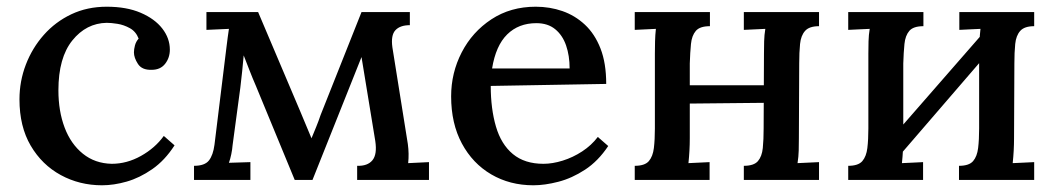

<svg xmlns="http://www.w3.org/2000/svg" viewBox="-20 -536 3141 572"><path d="M284 16Q217 16 161 -14.5Q105 -45 71.5 -102Q38 -159 38 -240Q38 -294 57 -343.5Q76 -393 110.5 -432Q145 -471 192.5 -493.5Q240 -516 298 -516Q357 -516 399 -498Q441 -480 463.5 -451Q486 -422 486 -388Q486 -364 472 -346Q458 -328 432 -328Q403 -327 391 -345.5Q379 -364 379 -380Q379 -389 382 -400.5Q385 -412 393 -421Q385 -442 367 -452Q349 -462 330 -465Q311 -468 298 -468Q237 -467 195.5 -415.5Q154 -364 154 -267Q154 -205 172.5 -156Q191 -107 227 -78Q263 -49 313 -48Q358 -48 400 -71.5Q442 -95 468 -131L500 -103Q471 -58 433.5 -32Q396 -6 357.5 5Q319 16 284 16Z M558 0V-42Q590 -42 602.5 -58Q615 -74 619 -105L655 -398Q657 -412 658.5 -425.5Q660 -439 662 -450L595 -447V-500H749L875 -203Q883 -184 891.5 -163.5Q900 -143 908 -124Q915 -141 922 -158Q929 -175 935 -193L1057 -500H1201V-461Q1172 -461 1158 -446Q1144 -431 1149 -395L1195 -107Q1199 -78 1196 -50L1258 -53V0H1044V-42Q1075 -41 1089.5 -58.5Q1104 -76 1098 -116L1057 -366L911 0H858L742 -281Q732 -304 723.5 -326Q715 -348 706 -371Q704 -347 701.5 -324Q699 -301 696 -275L673 -104Q672 -91 669 -76.5Q666 -62 662 -51L726 -53V0Z M1569 16Q1499 16 1443.5 -16.5Q1388 -49 1356 -108.5Q1324 -168 1324 -249Q1324 -319 1355.5 -380Q1387 -441 1444 -478.5Q1501 -516 1576 -516Q1618 -516 1655.5 -503Q1693 -490 1722.5 -462.5Q1752 -435 1769 -391.5Q1786 -348 1786 -286L1442 -280Q1442 -212 1457.5 -159Q1473 -106 1508 -77Q1543 -48 1599 -48Q1626 -48 1656.5 -57.5Q1687 -67 1714.5 -85Q1742 -103 1761 -128L1792 -101Q1762 -56 1723 -30.5Q1684 -5 1643.5 5.5Q1603 16 1569 16ZM1446 -332H1677Q1677 -370 1666.5 -400.5Q1656 -431 1634 -449Q1612 -467 1578 -467Q1525 -467 1491 -433.5Q1457 -400 1446 -332Z M2095 -458Q2065 -458 2053 -444Q2041 -430 2038.5 -405Q2036 -380 2035 -347V-124Q2035 -106 2034 -87.5Q2033 -69 2031 -50L2094 -53V0H1871V-42Q1901 -42 1913 -56Q1925 -70 1928 -95Q1931 -120 1931 -153V-376Q1931 -394 1931.5 -413Q1932 -432 1934 -450L1871 -447V-500H2095ZM2420 -458Q2391 -458 2378.5 -444Q2366 -430 2363.5 -405Q2361 -380 2361 -347L2360 -124Q2360 -106 2359.5 -87.5Q2359 -69 2356 -50L2420 -53V0H2196V-42Q2226 -42 2238 -56Q2250 -70 2252.5 -95Q2255 -120 2255 -153L2256 -376Q2256 -394 2256.5 -413Q2257 -432 2260 -450L2196 -447V-500H2420ZM1990 -282H2289V-230L1990 -227Z M2731 -458Q2701 -458 2689 -444Q2677 -430 2674.5 -405Q2672 -380 2671 -347V-124Q2671 -106 2670 -87.5Q2669 -69 2667 -50Q2683 -51 2699.5 -51.5Q2716 -52 2730 -53V0H2507V-42Q2537 -42 2549 -56Q2561 -70 2564 -95Q2567 -120 2567 -153V-376Q2567 -394 2567.5 -413Q2568 -432 2571 -450Q2555 -449 2538 -448.5Q2521 -448 2507 -447V-500H2731ZM2911 -440 2948 -407 2648 -59 2609 -94ZM3061 -458Q3032 -458 3019.5 -444Q3007 -430 3004.5 -405Q3002 -380 3002 -347L3001 -124Q3001 -106 3000 -87.5Q2999 -69 2997 -50Q3013 -51 3030 -51.5Q3047 -52 3061 -53V0H2837V-42Q2867 -42 2879 -56Q2891 -70 2894 -95Q2897 -120 2897 -153V-376Q2897 -394 2898 -413Q2899 -432 2901 -450Q2885 -449 2868.5 -448.5Q2852 -448 2838 -447V-500H3061Z"/></svg>

Font: Lora Medium
Style: Regular
Weight: 500
Designer: Olga Karpushina, Alexei Vanyashin (Cyrillic)
Foundry: Cyreal
Version: Version 3.004